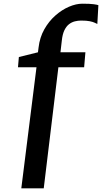

<svg xmlns="http://www.w3.org/2000/svg" viewBox="-20 -845 552 1039"><path d="M188.7 -587.9Q195.1 -642.7 219.8 -686.4Q244.5 -730.1 279.6 -761Q314.6 -792 353.2 -808.5Q391.7 -825 425.5 -825Q467.2 -825 486.8 -822.2Q506.5 -819.5 512.4 -817L506.7 -715.3Q500.9 -717.8 491.9 -722.2Q482.9 -726.6 465.9 -730.1Q448.9 -733.7 419 -733.7Q402.2 -733.7 385.3 -729.5Q368.3 -725.3 353.5 -714Q338.8 -702.6 328.4 -681.2Q318.1 -659.8 314.5 -625.3L307.2 -562H442.2L435.3 -481.1H296L216.7 174H95.3L177.5 -481.1H77.3L82.1 -536.4L185.4 -562Z"/></svg>

Font: Merriweather 7pt Light
Style: Italic
Weight: 300
Italic angle: -7.8°
Designer: Eben Sorkin
Foundry: Eben Sorkin
Version: Version 2.200;gftools[0.9.31]